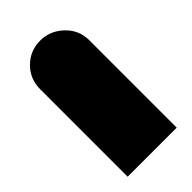

<svg xmlns="http://www.w3.org/2000/svg" viewBox="-108 -236 346 346"><g transform="rotate(45 65.5 -62.5)"><path d="M208 0H-15Q-41 0 -59 -18Q-77 -36 -77 -62Q-77 -87 -59 -106Q-41 -125 -15 -125H208Z"/></g></svg>

Font: Mirza SemiBold
Style: Regular
Weight: 600
Designer: Arabic design by Kourosh Beigpour, Latin design by Eduardo Tunni, engineering by Lasse Fister
Version: Version 1.0010g